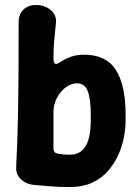

<svg xmlns="http://www.w3.org/2000/svg" viewBox="-20 -736 559 772"><path d="M260 16Q213 16 181.5 13Q150 10 121 8Q88 6 66 -13.5Q44 -33 45 -63Q50 -164 52 -259.5Q54 -355 54.5 -451Q55 -547 55 -647Q55 -678 74 -697Q93 -716 126 -716Q148 -716 166.5 -707Q185 -698 196 -682.5Q207 -667 205 -645Q201 -608 198 -572.5Q195 -537 195 -506Q195 -488 198.5 -483Q202 -478 208 -479Q215 -481 228.5 -490Q242 -499 264.5 -507.5Q287 -516 319 -516Q407 -516 446 -454.5Q485 -393 485 -275V-250Q485 -221 478.5 -185.5Q472 -150 456.5 -115Q441 -80 415.5 -50Q390 -20 351.5 -2Q313 16 260 16ZM260 -114Q288 -114 305 -127Q322 -140 330.5 -160.5Q339 -181 342 -205Q345 -229 345 -250V-275Q345 -337 333 -369Q321 -401 290 -401Q266 -401 244.5 -385Q223 -369 209 -342.5Q195 -316 195 -286V-141Q195 -133 197.5 -128.5Q200 -124 203 -121Q214 -117 229 -115.5Q244 -114 260 -114Z"/></svg>

Font: Winky Sans SemiBold
Style: Regular
Weight: 600
Designer: Simon Atzbach
Foundry: typofactur
Version: Version 1.205